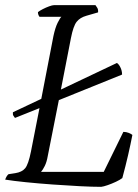

<svg xmlns="http://www.w3.org/2000/svg" viewBox="-27 -724 533 744"><path d="M31 -267Q28 -271 25 -275.5Q22 -280 23 -289L133 -341L180 -584Q187 -617 196.5 -636Q206 -655 211 -659H126Q120 -667 120 -677Q126 -682 138.5 -688.5Q151 -695 163.5 -699.5Q176 -704 182 -704H343Q346 -700 350 -693.5Q354 -687 353 -676L308 -663Q283 -656 270 -639.5Q257 -623 248 -577L209 -377L426 -480Q433 -476 439.5 -463Q446 -450 446 -435L201 -336L158 -119Q154 -96 146.5 -81Q139 -66 132 -58H375L451 -213Q462 -213 472 -209Q482 -205 486 -201Q479 -165 469.5 -123.5Q460 -82 447 -34Q438 -27 422 -19.5Q406 -12 390 -6.5Q374 -1 365 0Q332 0 282.5 -2.5Q233 -5 177.5 -9Q122 -13 73 -18Q24 -23 -7 -28Q-1 -44 6 -49L32 -53Q58 -57 70.5 -72Q83 -87 93 -137L126 -305Z"/></svg>

Font: Texturina Thin
Style: Italic
Weight: 100
Italic angle: -11°
Designer: Guillermo Torres Carreño
Foundry: Omnibus-Type
Version: Version 1.002; ttfautohint (v1.8.3)